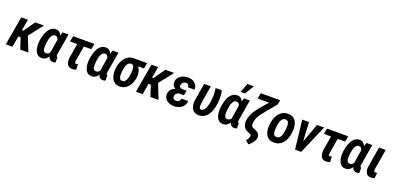

<svg xmlns="http://www.w3.org/2000/svg" viewBox="15 -1948 6815 3304"><g transform="rotate(20 3422.0 -295.5)"><path d="M223.6 -528.3 131.8 0H9.8L101.1 -528.3ZM517.1 -528.3 260.7 -202.1H143.1L147.9 -324.2H212.9L356.4 -528.3ZM273.9 0 199.2 -229.5 307.1 -294.4 423.3 0Z M533.2 -245.6 534.2 -255.9Q539.6 -297.9 552.5 -347.4Q565.4 -397 589.1 -441.2Q612.8 -485.4 650.1 -512.7Q687.5 -540 740.7 -538.6Q777.8 -537.1 800.8 -517.6Q823.7 -498 836.7 -467.5Q849.6 -437 855 -401.4Q860.4 -365.7 860.6 -331.3Q860.8 -296.9 858.9 -271.5L856.4 -248.5Q850.1 -211.9 837.2 -167Q824.2 -122.1 802.2 -81.1Q780.3 -40 747.1 -14.2Q713.9 11.7 667.5 10.7Q618.7 9.3 589.6 -16.4Q560.5 -42 547.1 -81.3Q533.7 -120.6 531.2 -164.3Q528.8 -208 533.2 -245.6ZM657.2 -256.3 656.2 -246.1Q654.8 -228.5 653.1 -203.6Q651.4 -178.7 654.5 -153.8Q657.7 -128.9 670.2 -111.8Q682.6 -94.7 709 -93.8Q736.3 -92.3 755.6 -107.2Q774.9 -122.1 787.8 -145.3Q800.8 -168.5 808.6 -194.3Q816.4 -220.2 820.8 -241.2L824.2 -274.4Q825.2 -291.5 825 -317.6Q824.7 -343.8 819.6 -370.1Q814.5 -396.5 801.3 -414.8Q788.1 -433.1 763.2 -433.6Q732.9 -435.5 713.4 -416.5Q693.8 -397.5 682.4 -368.2Q670.9 -338.9 665.3 -308.3Q659.7 -277.8 657.2 -256.3ZM859.4 -528.3H966.8L905.3 -164.1Q903.8 -159.7 902.3 -149.7Q900.9 -139.6 900.6 -128.4Q900.4 -117.2 903.3 -108.9Q906.2 -100.6 914.6 -99.6Q916 -99.1 917.5 -99.9Q918.9 -100.6 920.9 -101.1L921.4 -2Q909.2 3.9 897.2 6.8Q885.3 9.8 871.6 9.3Q842.8 8.8 824.5 -5.6Q806.2 -20 796.1 -42.5Q786.1 -64.9 782.5 -90.8Q778.8 -116.7 779.8 -140.1L825.7 -421.9Z M1439.9 -528.3 1421.9 -424.8H1032.2L1050.8 -528.3ZM1180.7 -528.3H1302.7L1239.3 -153.3Q1238.3 -145 1237.3 -132.1Q1236.3 -119.1 1239.7 -108.6Q1243.2 -98.1 1255.9 -97.7Q1265.6 -97.2 1275.1 -100.1Q1284.7 -103 1293.5 -106L1298.8 -7.3Q1280.3 2 1261.7 5.6Q1243.2 9.3 1222.7 8.8Q1176.8 7.8 1152.8 -17.1Q1128.9 -42 1121.8 -79.6Q1114.7 -117.2 1118.2 -156.2Z M1447.3 -245.6 1448.2 -255.9Q1453.6 -297.9 1466.6 -347.4Q1479.5 -397 1503.2 -441.2Q1526.9 -485.4 1564.2 -512.7Q1601.6 -540 1654.8 -538.6Q1691.9 -537.1 1714.8 -517.6Q1737.8 -498 1750.7 -467.5Q1763.7 -437 1769 -401.4Q1774.4 -365.7 1774.7 -331.3Q1774.9 -296.9 1772.9 -271.5L1770.5 -248.5Q1764.2 -211.9 1751.2 -167Q1738.3 -122.1 1716.3 -81.1Q1694.3 -40 1661.1 -14.2Q1627.9 11.7 1581.5 10.7Q1532.7 9.3 1503.7 -16.4Q1474.6 -42 1461.2 -81.3Q1447.8 -120.6 1445.3 -164.3Q1442.9 -208 1447.3 -245.6ZM1571.3 -256.3 1570.3 -246.1Q1568.8 -228.5 1567.1 -203.6Q1565.4 -178.7 1568.6 -153.8Q1571.8 -128.9 1584.2 -111.8Q1596.7 -94.7 1623 -93.8Q1650.4 -92.3 1669.7 -107.2Q1689 -122.1 1701.9 -145.3Q1714.8 -168.5 1722.7 -194.3Q1730.5 -220.2 1734.9 -241.2L1738.3 -274.4Q1739.3 -291.5 1739 -317.6Q1738.8 -343.8 1733.6 -370.1Q1728.5 -396.5 1715.3 -414.8Q1702.1 -433.1 1677.2 -433.6Q1647 -435.5 1627.4 -416.5Q1607.9 -397.5 1596.4 -368.2Q1585 -338.9 1579.3 -308.3Q1573.7 -277.8 1571.3 -256.3ZM1773.4 -528.3H1880.9L1819.3 -164.1Q1817.9 -159.7 1816.4 -149.7Q1814.9 -139.6 1814.7 -128.4Q1814.5 -117.2 1817.4 -108.9Q1820.3 -100.6 1828.6 -99.6Q1830.1 -99.1 1831.5 -99.9Q1833 -100.6 1835 -101.1L1835.4 -2Q1823.2 3.9 1811.3 6.8Q1799.3 9.8 1785.6 9.3Q1756.8 8.8 1738.5 -5.6Q1720.2 -20 1710.2 -42.5Q1700.2 -64.9 1696.5 -90.8Q1692.9 -116.7 1693.8 -140.1L1739.7 -421.9Z M1927.2 -255.4 1928.7 -265.6Q1934.6 -315.4 1952.1 -362.5Q1969.7 -409.7 1999.3 -447.5Q2028.8 -485.4 2070.8 -507.6Q2112.8 -529.8 2168 -529.3Q2182.1 -519 2191.4 -506.1Q2200.7 -493.2 2211.4 -480.2Q2222.2 -467.3 2238.8 -457.5Q2272.9 -438 2293 -403.1Q2313 -368.2 2320.6 -327.6Q2328.1 -287.1 2324.7 -251L2323.7 -240.2Q2318.8 -193.4 2301.8 -148.2Q2284.7 -103 2256.1 -66.7Q2227.5 -30.3 2186.8 -9Q2146 12.2 2093.8 10.7Q2039.6 9.8 2005.1 -14.9Q1970.7 -39.6 1952.1 -78.9Q1933.6 -118.2 1928.2 -164.6Q1922.9 -210.9 1927.2 -255.4ZM2050.8 -266.1 2049.8 -255.9Q2048.3 -238.3 2046.6 -211.4Q2044.9 -184.6 2048.3 -157.7Q2051.8 -130.9 2064.5 -112.5Q2077.1 -94.2 2104.5 -93.3Q2133.8 -92.8 2152.3 -110.1Q2170.9 -127.4 2181.6 -154.5Q2192.4 -181.6 2197.8 -210.2Q2203.1 -238.8 2205.1 -259.8L2206.5 -270Q2208.5 -286.6 2209.7 -311.8Q2210.9 -336.9 2208 -362.5Q2205.1 -388.2 2193.1 -405.8Q2181.2 -423.3 2155.8 -424.3Q2126.5 -425.3 2107.4 -409.4Q2088.4 -393.6 2076.9 -368.4Q2065.4 -343.3 2059.6 -315.7Q2053.7 -288.1 2050.8 -266.1ZM2406.2 -528.3 2388.2 -423.3H2157.7L2175.8 -528.3Z M2607.4 -528.3 2515.6 0H2393.6L2484.9 -528.3ZM2900.9 -528.3 2644.5 -202.1H2526.9L2531.7 -324.2H2596.7L2740.2 -528.3ZM2657.7 0 2583 -229.5 2690.9 -294.4 2807.1 0Z M3093.8 -287.6 3202.1 -287.1 3191.4 -225.6 3119.6 -226.1Q3096.7 -225.1 3078.1 -217.3Q3059.6 -209.5 3047.4 -193.4Q3035.2 -177.2 3032.2 -153.8Q3030.3 -139.6 3033.7 -127.7Q3037.1 -115.7 3044.9 -106.9Q3052.7 -98.1 3064.2 -93.3Q3075.7 -88.4 3090.3 -87.9Q3111.3 -87.9 3128.4 -96.2Q3145.5 -104.5 3156.7 -120.1Q3168 -135.7 3171.9 -156.2L3294.9 -156.7Q3291.5 -115.7 3273.7 -84.2Q3255.9 -52.7 3227.5 -31.2Q3199.2 -9.8 3163.8 0.7Q3128.4 11.2 3088.9 10.3Q3054.2 9.3 3021 -0.5Q2987.8 -10.3 2961.4 -29.3Q2935.1 -48.3 2920.2 -77.1Q2905.3 -106 2906.7 -145.5Q2908.7 -184.1 2925 -211.2Q2941.4 -238.3 2968 -255.1Q2994.6 -272 3027.1 -279.8Q3059.6 -287.6 3093.8 -287.6ZM3196.3 -252 3102.5 -252.9Q3075.2 -253.4 3048.8 -262Q3022.5 -270.5 3001 -286.4Q2979.5 -302.2 2967.3 -325.7Q2955.1 -349.1 2956.5 -379.9Q2957.5 -421.4 2976.1 -451.7Q2994.6 -481.9 3024.4 -501.5Q3054.2 -521 3090.6 -529.8Q3127 -538.6 3164.6 -537.6Q3200.7 -536.6 3230.7 -525.1Q3260.7 -513.7 3283.2 -492.9Q3305.7 -472.2 3317.6 -443.1Q3329.6 -414.1 3329.6 -377.4H3208.5Q3208.5 -395.5 3202.4 -409.2Q3196.3 -422.9 3183.8 -430.4Q3171.4 -438 3152.3 -438.5Q3132.8 -438.5 3116 -430.2Q3099.1 -421.9 3087.9 -406.7Q3076.7 -391.6 3073.7 -372.1Q3072.3 -358.9 3074.7 -348.4Q3077.1 -337.9 3083.3 -330.8Q3089.4 -323.7 3099.4 -319.8Q3109.4 -315.9 3122.1 -314.9L3207 -314.5Z M3450.2 -528.3H3572.3L3519 -203.1Q3518.6 -193.8 3516.8 -176.5Q3515.1 -159.2 3516.1 -140.4Q3517.1 -121.6 3524.2 -108.2Q3531.2 -94.7 3547.4 -93.8Q3576.2 -92.3 3596.4 -112.8Q3616.7 -133.3 3630.1 -164.6Q3643.6 -195.8 3650.9 -227.1Q3658.2 -258.3 3661.1 -278.3Q3669.9 -340.8 3670.4 -404.3Q3670.9 -467.8 3659.7 -529.3L3772.9 -528.8Q3784.7 -488.3 3787.8 -446.3Q3791 -404.3 3789.3 -362.1Q3787.6 -319.8 3782.2 -278.3Q3775.4 -228 3759 -176.5Q3742.7 -125 3714.1 -82Q3685.5 -39.1 3642.6 -13.2Q3599.6 12.7 3540.5 11.2Q3494.1 9.8 3464.1 -8.8Q3434.1 -27.3 3417.7 -58.1Q3401.4 -88.9 3396.2 -126.7Q3391.1 -164.6 3396 -205.1Z M3854 -245.6 3855 -255.9Q3860.4 -297.9 3873.3 -347.4Q3886.2 -397 3909.9 -441.2Q3933.6 -485.4 3970.9 -512.7Q4008.3 -540 4061.5 -538.6Q4098.6 -537.1 4121.6 -517.6Q4144.5 -498 4157.5 -467.5Q4170.4 -437 4175.8 -401.4Q4181.2 -365.7 4181.4 -331.3Q4181.6 -296.9 4179.7 -271.5L4177.2 -248.5Q4170.9 -211.9 4158 -167Q4145 -122.1 4123 -81.1Q4101.1 -40 4067.9 -14.2Q4034.7 11.7 3988.3 10.7Q3939.5 9.3 3910.4 -16.4Q3881.3 -42 3867.9 -81.3Q3854.5 -120.6 3852.1 -164.3Q3849.6 -208 3854 -245.6ZM3978 -256.3 3977.1 -246.1Q3975.6 -228.5 3973.9 -203.6Q3972.2 -178.7 3975.3 -153.8Q3978.5 -128.9 3991 -111.8Q4003.4 -94.7 4029.8 -93.8Q4057.1 -92.3 4076.4 -107.2Q4095.7 -122.1 4108.6 -145.3Q4121.6 -168.5 4129.4 -194.3Q4137.2 -220.2 4141.6 -241.2L4145 -274.4Q4146 -291.5 4145.8 -317.6Q4145.5 -343.8 4140.4 -370.1Q4135.3 -396.5 4122.1 -414.8Q4108.9 -433.1 4084 -433.6Q4053.7 -435.5 4034.2 -416.5Q4014.6 -397.5 4003.2 -368.2Q3991.7 -338.9 3986.1 -308.3Q3980.5 -277.8 3978 -256.3ZM4180.2 -528.3H4287.6L4226.1 -164.1Q4224.6 -159.7 4223.1 -149.7Q4221.7 -139.6 4221.4 -128.4Q4221.2 -117.2 4224.1 -108.9Q4227.1 -100.6 4235.4 -99.6Q4236.8 -99.1 4238.3 -99.9Q4239.7 -100.6 4241.7 -101.1L4242.2 -2Q4230 3.9 4218 6.8Q4206.1 9.8 4192.4 9.3Q4163.6 8.8 4145.3 -5.6Q4127 -20 4116.9 -42.5Q4106.9 -64.9 4103.3 -90.8Q4099.6 -116.7 4100.6 -140.1L4146.5 -421.9ZM4087.4 -613.8 4148.9 -780.8H4269L4167 -613.8Z M4699.7 -710.9H4774.9L4760.7 -629.9L4594.2 -426.3Q4565.9 -392.6 4539.8 -357.7Q4513.7 -322.8 4495.1 -284.2Q4476.6 -245.6 4469.7 -200.2Q4468.3 -188 4467.5 -174.6Q4466.8 -161.1 4468.5 -148.2Q4470.2 -135.3 4476.8 -124.5Q4483.4 -113.8 4496.6 -106.9L4528.3 -94.2Q4557.6 -82.5 4581.5 -68.6Q4605.5 -54.7 4618.7 -32.7Q4631.8 -10.7 4629.9 24.9Q4627.9 57.6 4611.1 88.4Q4594.2 119.1 4569.6 145Q4544.9 170.9 4519.5 189.9L4459 136.2Q4469.2 123.5 4478.8 110.1Q4488.3 96.7 4495.6 81.8Q4502.9 66.9 4505.4 50.3Q4507.8 38.1 4504.6 30Q4501.5 22 4494.4 16.1Q4487.3 10.3 4476.1 5.9L4448.7 -4.4Q4418.5 -16.1 4397.2 -33.4Q4376 -50.8 4363.5 -73.5Q4351.1 -96.2 4346.4 -123.8Q4341.8 -151.4 4344.7 -183.1Q4350.6 -240.2 4374.3 -292.2Q4397.9 -344.2 4431.6 -391.4Q4465.3 -438.5 4501.5 -480.5ZM4419.9 -710.9H4725.1L4707 -606.9H4401.9Z M4746.1 -244.6 4751 -282.7Q4756.8 -332 4774.4 -378.4Q4792 -424.8 4821.8 -461.4Q4851.6 -498 4893.8 -518.8Q4936 -539.6 4991.7 -538.1Q5044.4 -537.1 5080.1 -514.6Q5115.7 -492.2 5135 -455.6Q5154.3 -418.9 5160.4 -374Q5166.5 -329.1 5161.6 -283.2L5157.2 -244.6Q5151.4 -195.3 5133.5 -148.9Q5115.7 -102.5 5085.9 -66.2Q5056.2 -29.8 5014.2 -9.3Q4972.2 11.2 4917 9.8Q4863.3 8.8 4828.1 -13.7Q4793 -36.1 4773.4 -72.8Q4753.9 -109.4 4747.8 -154.1Q4741.7 -198.7 4746.1 -244.6ZM4873.5 -283.2 4869.6 -243.7Q4867.7 -225.6 4866.7 -200.9Q4865.7 -176.3 4870.1 -152.3Q4874.5 -128.4 4887.7 -112.1Q4900.9 -95.7 4927.2 -94.2Q4957 -92.3 4976.6 -106.9Q4996.1 -121.6 5008.3 -145.3Q5020.5 -168.9 5026.6 -195.6Q5032.7 -222.2 5035.6 -245.1L5039.6 -284.2Q5041 -301.8 5041.7 -326.7Q5042.5 -351.6 5038.1 -375.5Q5033.7 -399.4 5020.5 -416Q5007.3 -432.6 4981 -434.1Q4952.1 -435.5 4932.9 -420.9Q4913.6 -406.2 4901.4 -382.3Q4889.2 -358.4 4882.6 -332Q4876 -305.7 4873.5 -283.2Z M5362.8 -105.5 5516.1 -528.3H5646.5L5420.4 0H5341.3ZM5370.6 -528.3 5394.5 -92.8 5383.3 0H5307.6L5246.1 -528.3Z M6088.4 -528.3 6070.3 -424.8H5680.7L5699.2 -528.3ZM5829.1 -528.3H5951.2L5887.7 -153.3Q5886.7 -145 5885.7 -132.1Q5884.8 -119.1 5888.2 -108.6Q5891.6 -98.1 5904.3 -97.7Q5914.1 -97.2 5923.6 -100.1Q5933.1 -103 5941.9 -106L5947.3 -7.3Q5928.7 2 5910.2 5.6Q5891.6 9.3 5871.1 8.8Q5825.2 7.8 5801.3 -17.1Q5777.3 -42 5770.3 -79.6Q5763.2 -117.2 5766.6 -156.2Z M6095.7 -245.6 6096.7 -255.9Q6102.1 -297.9 6115 -347.4Q6127.9 -397 6151.6 -441.2Q6175.3 -485.4 6212.6 -512.7Q6250 -540 6303.2 -538.6Q6340.3 -537.1 6363.3 -517.6Q6386.2 -498 6399.2 -467.5Q6412.1 -437 6417.5 -401.4Q6422.9 -365.7 6423.1 -331.3Q6423.3 -296.9 6421.4 -271.5L6418.9 -248.5Q6412.6 -211.9 6399.7 -167Q6386.7 -122.1 6364.7 -81.1Q6342.8 -40 6309.6 -14.2Q6276.4 11.7 6230 10.7Q6181.2 9.3 6152.1 -16.4Q6123 -42 6109.6 -81.3Q6096.2 -120.6 6093.8 -164.3Q6091.3 -208 6095.7 -245.6ZM6219.7 -256.3 6218.8 -246.1Q6217.3 -228.5 6215.6 -203.6Q6213.9 -178.7 6217 -153.8Q6220.2 -128.9 6232.7 -111.8Q6245.1 -94.7 6271.5 -93.8Q6298.8 -92.3 6318.1 -107.2Q6337.4 -122.1 6350.3 -145.3Q6363.3 -168.5 6371.1 -194.3Q6378.9 -220.2 6383.3 -241.2L6386.7 -274.4Q6387.7 -291.5 6387.5 -317.6Q6387.2 -343.8 6382.1 -370.1Q6377 -396.5 6363.8 -414.8Q6350.6 -433.1 6325.7 -433.6Q6295.4 -435.5 6275.9 -416.5Q6256.3 -397.5 6244.9 -368.2Q6233.4 -338.9 6227.8 -308.3Q6222.2 -277.8 6219.7 -256.3ZM6421.9 -528.3H6529.3L6467.8 -164.1Q6466.3 -159.7 6464.8 -149.7Q6463.4 -139.6 6463.1 -128.4Q6462.9 -117.2 6465.8 -108.9Q6468.8 -100.6 6477.1 -99.6Q6478.5 -99.1 6480 -99.9Q6481.4 -100.6 6483.4 -101.1L6483.9 -2Q6471.7 3.9 6459.7 6.8Q6447.8 9.8 6434.1 9.3Q6405.3 8.8 6387 -5.6Q6368.7 -20 6358.6 -42.5Q6348.6 -64.9 6345 -90.8Q6341.3 -116.7 6342.3 -140.1L6388.2 -421.9Z M6652.8 -528.3H6775.4L6712.9 -157.2Q6711.4 -144.5 6711.4 -132.3Q6711.4 -120.1 6717.3 -111.8Q6723.1 -103.5 6738.8 -103Q6747.1 -102.5 6755.4 -104Q6763.7 -105.5 6772 -106.4L6760.7 -6.3Q6745.1 0 6728 2.7Q6710.9 5.4 6693.8 4.9Q6649.9 4.4 6626.2 -17.6Q6602.5 -39.6 6594.2 -74.2Q6585.9 -108.9 6589.8 -147Z"/></g></svg>

Font: Roboto Condensed SemiBold
Style: Italic
Weight: 600
Italic angle: -12°
Designer: Christian Robertson
Foundry: Google
Version: Version 3.008; 2023